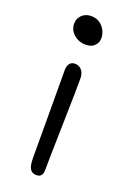

<svg xmlns="http://www.w3.org/2000/svg" viewBox="-141 -754 558 825"><g transform="rotate(20 138.0 -341.5)"><path d="M146 -579.1Q113.8 -579.1 91.3 -598.9Q68.8 -618.7 68.8 -647.9Q68.8 -671.4 85.4 -687.3Q102.1 -703.1 127 -703.1Q159.7 -703.1 179.9 -680.2Q200.2 -657.2 200.2 -627Q200.2 -608.4 186.5 -593.8Q172.9 -579.1 146 -579.1ZM138.2 20Q118.2 20 109.1 4.9Q100.1 -10.3 100.1 -43.9Q100.1 -168.9 99.6 -285.9Q99.1 -402.8 99.1 -444.8Q99.1 -464.4 107.4 -475.6Q115.7 -486.8 131.8 -486.8Q149.9 -486.8 162.1 -473.4Q174.3 -460 174.8 -436Q175.3 -394.5 171.1 -221.9Q167 -49.3 167 -12.2Q167 20 138.2 20Z"/></g></svg>

Font: Shantell Sans Bouncy
Style: Regular
Weight: 300
Designer: Stephen Nixon, Anya Danilova, Shantell Martin
Foundry: Arrow Type
Version: Version 1.006;[9816181b4]